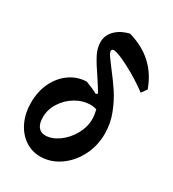

<svg xmlns="http://www.w3.org/2000/svg" viewBox="-182 -843 857 951"><g transform="rotate(30 246.5 -368.0)"><path d="M239 -621Q239 -611 250 -595Q261 -579 284 -549Q323 -499 350 -458Q377 -417 398 -363Q419 -309 419 -251Q419 -181 388.5 -122Q358 -63 307 -28Q256 7 197 7Q148 7 108.5 -20.5Q69 -48 47 -95.5Q25 -143 25 -202Q25 -266 49.5 -317Q74 -368 116.5 -398Q159 -428 212 -430Q251 -416 282 -399L290 -407Q279 -426 245 -478Q209 -530 191 -565Q173 -600 173 -635Q173 -674 202.5 -703Q232 -732 279 -743Q439 -698 493 -547L471 -516Q412 -560 343.5 -596Q275 -632 250 -632Q245 -632 242 -629Q239 -626 239 -621ZM329 -282Q329 -304 322 -334Q307 -340 288 -340Q243 -340 202.5 -316Q162 -292 137 -252.5Q112 -213 112 -169Q112 -134 126 -115Q140 -96 167 -96Q204 -96 242 -123Q280 -150 304.5 -193.5Q329 -237 329 -282Z"/></g></svg>

Font: Alegreya
Style: Bold Italic
Weight: 700
Italic angle: -7°
Designer: Juan Pablo del Peral
Foundry: Huerta Tipografica
Version: Version 2.007; ttfautohint (v1.6)